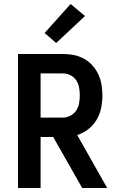

<svg xmlns="http://www.w3.org/2000/svg" viewBox="-20 -940 590 960"><path d="M70 0V-670H294Q322 -670 348.5 -665Q375 -660 399 -647Q423 -634 441.5 -613.5Q460 -593 471.5 -568.5Q483 -544 487.5 -517Q492 -490 492 -463Q492 -431 485.5 -399.5Q479 -368 463 -341Q447 -314 421.5 -294Q396 -274 366 -265L516 0H391L246 -255H183V0ZM183 -352H294Q314 -352 332 -361.5Q350 -371 361 -387.5Q372 -404 375.5 -423.5Q379 -443 379 -463Q379 -482 375.5 -502Q372 -522 361 -538.5Q350 -555 332 -564Q314 -573 294 -573H183ZM261 -725 203 -775 333 -920 405 -860Z"/></svg>

Font: Lode
Style: Bold
Weight: 700
Monospace: yes
Designer: Belleve Invis
Foundry: Belleve Invis
Version: Version 29.2.0; ttfautohint (v1.8.3)